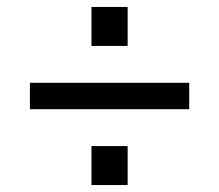

<svg xmlns="http://www.w3.org/2000/svg" viewBox="-20 -620 630 552"><path d="M524 -306H66V-382H524ZM347 -88H243V-200H347ZM347 -488H243V-600H347Z"/></svg>

Font: Sora Variable
Style: Regular
Weight: 400
Designer: Jonathan Barnbrook, Julián Moncada
Foundry: Barnbrook Fonts
Version: Version 2.000